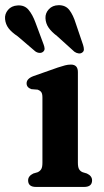

<svg xmlns="http://www.w3.org/2000/svg" viewBox="-72 -738 411 758"><path d="M235.5 -453.5V-95.5Q235.5 -77.5 240.5 -69.5Q245.5 -61.5 254.5 -58L271 -53Q291.5 -43.5 291.5 -26Q291.5 0 260 0H70Q39 0 39 -26Q39 -43 59.5 -53L76.5 -58Q85.5 -62 90.5 -69.8Q95.5 -77.5 95.5 -95.5V-353Q95.5 -368.5 90.5 -374.8Q85.5 -381 77 -384L52 -386Q33 -392.5 33 -409Q33 -427.5 60 -437.5L156.5 -471.5Q173.5 -477 184.8 -480Q196 -483 208 -483Q235.5 -483 235.5 -453.5ZM227 -646 256 -560.5Q259 -551 259.2 -543.2Q259.5 -535.5 252.5 -530.5Q246.5 -526 237.8 -527.2Q229 -528.5 221.5 -534L153.5 -595.5Q131 -612.5 119.8 -629Q108.5 -645.5 107.5 -666Q106.5 -686 120.8 -701.5Q135 -717 159 -717.5Q187 -718 202 -698.2Q217 -678.5 227 -646ZM68 -649 100 -563Q103.5 -554 104 -546.5Q104.5 -539 98 -533.5Q92 -528.5 83.2 -529.2Q74.5 -530 67 -535.5L-2 -594.5Q-26 -610.5 -38 -626.2Q-50 -642 -52 -662.5Q-54 -682.5 -40.5 -698.8Q-27 -715 -3 -716.5Q24.5 -718.5 40.5 -699.5Q56.5 -680.5 68 -649Z"/></svg>

Font: Fraunces 9pt S050 SemiBold
Style: Regular
Weight: 600
Version: Version 1.000; ttfautohint (v1.8.3)